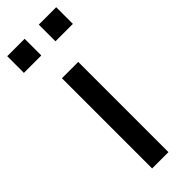

<svg xmlns="http://www.w3.org/2000/svg" viewBox="-257 -737 757 757"><g transform="rotate(-45 121.5 -358.5)"><path d="M76 0V-503H167V0ZM161 -717H258V-624H161ZM-15 -717H82V-624H-15Z"/></g></svg>

Font: Muli Medium
Style: Regular
Weight: 500
Designer: Vernon Adams
Foundry: Vernon Adams
Version: Version 2.100; ttfautohint (v1.8.1.43-b0c9)